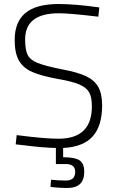

<svg xmlns="http://www.w3.org/2000/svg" viewBox="-20 -728 581 955"><path d="M294 8V54Q352 54 375.5 69.5Q399 85 399 126Q399 167 378 187Q357 207 314 207Q278 207 242 203L231 201L234 166Q271 170 308 170Q354 170 354 127Q354 88 308 88H258V8Q197 7 94 -6L58 -10L63 -56Q201 -38 271 -38Q437 -38 437 -199Q437 -243 424 -267.5Q411 -292 375.5 -307.5Q340 -323 270 -335Q186 -350 140.5 -370Q95 -390 74 -427Q53 -464 53 -529Q53 -619 106.5 -663.5Q160 -708 272 -708Q354 -708 474 -691L469 -645Q327 -662 273 -662Q105 -662 105 -532Q105 -480 117.5 -455Q130 -430 167 -415Q204 -400 289 -383Q365 -369 407 -349.5Q449 -330 468.5 -296Q488 -262 488 -204Q488 -102 441 -49.5Q394 3 294 8Z"/></svg>

Font: Cairo Light
Style: Regular
Weight: 300
Designer: Mohamed Gaber, the designers of Titillium
Foundry: Kief Type Foundry
Version: Version 2.009; ttfautohint (v1.5.33-1714) -l 8 -r 50 -G 200 